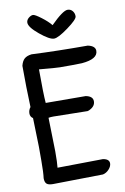

<svg xmlns="http://www.w3.org/2000/svg" viewBox="-94 -910 630 965"><g transform="rotate(-10 221.0 -427.5)"><path d="M320 -850Q336 -850 345.5 -838Q355 -826 354.5 -810.5Q354 -795 302 -757Q250 -719 229 -719Q206 -719 158 -758.5Q110 -798 110 -821Q110 -835 122.5 -845Q135 -855 145 -854.5Q155 -854 185.5 -831Q216 -808 233 -787Q296 -850 320 -850ZM55 -344Q41 -353 41 -370Q41 -387 52 -401Q48 -501 48 -612Q54 -636 66.5 -647Q79 -658 103 -661Q235 -655 389 -655Q427 -647 427 -622Q427 -580 345 -573Q323 -572 297 -572H232Q213 -572 127 -580Q127 -455 131 -408Q184 -407 335 -407Q371 -400 371 -374.5Q371 -349 342 -335Q339 -333 331 -331L158 -334Q142 -334 132 -332L136 -160Q136 -102 133 -77L365 -80Q397 -75 397 -53Q397 -38 383.5 -23Q370 -8 352 -4L96 0Q73 0 64 -8.5Q55 -17 55 -37Q59 -65 59 -127V-197Z"/></g></svg>

Font: Patrick Hand SC
Style: Regular
Weight: 400
Designer: Patrick Wagesreiter
Foundry: Patrick Wagesreiter
Version: Version 1.003;PS 001.003;hotconv 1.0.70;makeotf.lib2.5.58329